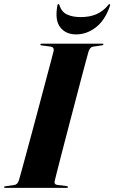

<svg xmlns="http://www.w3.org/2000/svg" viewBox="-37 -912 555 932"><path d="M228.5 -33.5Q224 -16.5 242.5 -14L285 -9Q293 -7.5 293 -4Q293 0 286 0H-11Q-17 0 -17 -3.5Q-17 -7.5 -10.5 -8L32.5 -14Q48.5 -16 55 -37.5Q58.5 -49.5 68.8 -86.8Q79 -124 93.5 -177.5Q108 -231 124.5 -292.2Q141 -353.5 157.2 -414.8Q173.5 -476 187.5 -528.8Q201.5 -581.5 211.2 -617.8Q221 -654 223.5 -665Q226.5 -683.5 207.5 -686L165.5 -691.5Q159 -692 159 -696Q159 -700 165.5 -700H459.5Q465 -700 465 -697Q465 -693 458.5 -692L414 -685.5Q400.5 -683.5 393 -662.5Q390 -652 380.2 -616Q370.5 -580 356.5 -527Q342.5 -474 326.5 -412.5Q310.5 -351 294.2 -289.5Q278 -228 264.2 -174.2Q250.5 -120.5 240.8 -83Q231 -45.5 228.5 -33.5ZM354 -829Q398 -829 430.5 -842.8Q463 -856.5 488.5 -887.5Q491 -892 494 -892Q499 -892 497 -884.5Q473.5 -814.5 429 -779.8Q384.5 -745 332.5 -745Q282 -745 255.2 -779.8Q228.5 -814.5 241.5 -884.5Q242 -892 247 -892Q250.5 -892 251.5 -887.5Q261.5 -854 288.8 -841.5Q316 -829 354 -829Z"/></svg>

Font: Fraunces 144pt
Style: Bold Italic
Weight: 700
Italic angle: -16°
Version: Version 1.000;[b76b70a41]